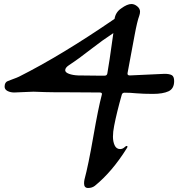

<svg xmlns="http://www.w3.org/2000/svg" viewBox="-20 -518 902 957"><path d="M399 396Q399 387 401 377Q420 307 445 163.5Q470 20 487 -44Q492 -57 477 -57Q425 -58 320 -58H262Q224 -58 204 -59Q166 -61 147 -61Q130 -61 98 -59Q68 -57 51 -57Q32 -57 17.5 -64.5Q3 -72 3 -86Q3 -108 19 -114Q23 -116 44 -123.5Q65 -131 75 -136Q286 -242 551 -424Q556 -457 584 -476Q614 -498 635 -498Q650 -498 664 -486.5Q678 -475 678 -460Q678 -450 674 -439Q664 -413 651 -343Q646 -320 634.5 -254.5Q623 -189 616 -155Q613 -142 627 -142Q682 -144 735 -147Q788 -150 800 -150Q824 -150 836 -143.5Q848 -137 848 -114Q848 -76 820 -63Q792 -50 742 -50Q695 -50 659 -53Q629 -56 601 -56Q590 -56 587 -46Q562 42 549 109Q543 139 543 163Q543 188 551.5 206.5Q560 225 579 225Q592 225 603 214Q609 208 613.5 210Q618 212 612 221Q539 338 453 408Q439 419 419 419Q399 419 399 396ZM460 -141H502Q513 -141 515 -152Q523 -194 545 -353Q490 -317 435 -274Q371 -224 325 -194Q305 -181 305 -168Q305 -157 324 -150Q343 -143 370 -142Q403 -141 460 -141Z"/></svg>

Font: Joscelyn
Style: Regular
Weight: 400
Designer: Peter S. Baker
Version: Version 1.012